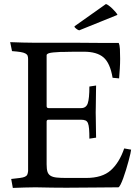

<svg xmlns="http://www.w3.org/2000/svg" viewBox="-20 -920 689 943"><path d="M500 -900Q504 -900 513 -893.5Q522 -887 531 -878.5Q540 -870 547.5 -861Q555 -852 557 -847L369 -771Q358 -774 347 -786Q346 -787 346 -791ZM209 -399Q209 -389 219 -389H378Q403 -389 411 -412.5Q419 -436 419 -495L452 -500Q452 -491 451.5 -472.5Q451 -454 451 -433.5Q451 -413 450.5 -394.5Q450 -376 450 -367Q450 -359 450.5 -341.5Q451 -324 451 -305.5Q451 -287 451.5 -269.5Q452 -252 452 -244L419 -239Q419 -268 417.5 -286.5Q416 -305 412 -315Q408 -325 399.5 -328.5Q391 -332 378 -332H219Q209 -332 209 -323V-113Q209 -90 213 -77Q217 -64 228 -57Q239 -50 258 -48Q277 -46 306 -46H403Q482 -46 524 -83.5Q566 -121 590 -191L624 -185Q624 -181 620.5 -165.5Q617 -150 611.5 -129.5Q606 -109 599 -86Q592 -63 585 -44Q578 -25 571.5 -12.5Q565 0 561 0Q509 0 443.5 1Q378 2 306 2Q271 2 236 1.5Q201 1 154 0Q123 0 99.5 1Q76 2 43 3L35 -41Q62 -44 78 -46Q94 -48 102.5 -52Q111 -56 114 -62.5Q117 -69 118 -80V-630Q118 -640 115.5 -646.5Q113 -653 104.5 -657.5Q96 -662 80.5 -664.5Q65 -667 39 -669L30 -713Q62 -712 91.5 -711Q121 -710 155 -710H316Q338 -710 368.5 -710Q399 -710 432.5 -709.5Q466 -709 500 -709Q534 -709 563 -709Q568 -698 569 -679Q570 -660 570 -631Q570 -607 568.5 -583.5Q567 -560 565 -535L533 -538Q521 -610 488.5 -638Q456 -666 392 -666Q365 -666 347.5 -666Q330 -666 317.5 -665.5Q305 -665 296 -665Q287 -665 279 -665Q234 -663 221.5 -659Q209 -655 209 -649Z"/></svg>

Font: Lusitana
Style: Regular
Weight: 400
Designer: Ana Paula Megda
Foundry: Ana Paula Megda
Version: Version 1.000; ttfautohint (v1.1) -l 8 -r 50 -G 200 -x 14 -D